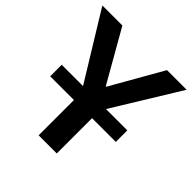

<svg xmlns="http://www.w3.org/2000/svg" viewBox="-194 -847 989 989"><g transform="rotate(45 301.0 -352.5)"><path d="M235 0V-367L259 -273L-6 -705H140L301 -423H304L465 -705H608L343 -273L367 -367V0ZM62 -257V-341H540V-257Z"/></g></svg>

Font: Nunito Sans 7pt SemiCondensed
Style: Bold
Weight: 700
Width: 4
Designer: Vernon Adams
Foundry: Vernon Adams
Version: Version 3.101;gftools[0.9.27]